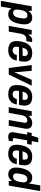

<svg xmlns="http://www.w3.org/2000/svg" viewBox="1691 -2476 945 4409"><g transform="rotate(90 2163.5 -271.5)"><path d="M-21 181 103 -527H209V-458H216Q242 -497 279.5 -518Q317 -539 362 -539Q412 -539 447 -519Q482 -499 500 -459.5Q518 -420 518 -361Q518 -339 516 -312.5Q514 -286 508 -256Q492 -164 461 -104.5Q430 -45 386.5 -16.5Q343 12 289 12Q256 12 230 4Q204 -4 186 -20Q168 -36 158 -58H152L110 181ZM252 -101Q286 -101 308.5 -116.5Q331 -132 346 -163.5Q361 -195 370 -244Q376 -275 379 -294.5Q382 -314 383 -326Q384 -338 384 -347Q384 -375 376 -392.5Q368 -410 352 -419Q336 -428 310 -428Q278 -428 254 -411Q230 -394 214.5 -361Q199 -328 191 -281Q186 -253 183 -235.5Q180 -218 179.5 -207Q179 -196 179 -188Q179 -160 186.5 -140.5Q194 -121 210.5 -111Q227 -101 252 -101Z M554 0 647 -527H752V-448H757Q772 -475 789.5 -495Q807 -515 829.5 -527Q852 -539 880 -539Q895 -539 906.5 -536.5Q918 -534 925 -531L904 -404H862Q835 -404 813.5 -395.5Q792 -387 775.5 -370Q759 -353 748 -326.5Q737 -300 731 -265L685 0Z M1114 12Q1044 12 997 -8Q950 -28 926 -70.5Q902 -113 902 -178Q902 -204 905 -231.5Q908 -259 913 -287Q928 -367 961 -423Q994 -479 1047 -509Q1100 -539 1176 -539Q1241 -539 1285.5 -519.5Q1330 -500 1352.5 -460.5Q1375 -421 1375 -361Q1375 -338 1371.5 -308Q1368 -278 1359 -235H1039Q1036 -217 1034 -201.5Q1032 -186 1032 -174Q1032 -145 1041 -126Q1050 -107 1068.5 -98Q1087 -89 1116 -89Q1137 -89 1154.5 -94.5Q1172 -100 1185 -112Q1198 -124 1207.5 -142Q1217 -160 1221 -185H1350Q1342 -136 1322 -98.5Q1302 -61 1271.5 -37Q1241 -13 1201.5 -0.5Q1162 12 1114 12ZM1054 -318H1239Q1242 -333 1243 -345Q1244 -357 1244 -366Q1244 -392 1236 -407.5Q1228 -423 1212 -430.5Q1196 -438 1174 -438Q1142 -438 1118.5 -424.5Q1095 -411 1079.5 -384Q1064 -357 1054 -318Z M1520 0 1452 -527H1585L1607 -286Q1609 -270 1611 -244Q1613 -218 1615 -190Q1617 -162 1618 -137H1624Q1632 -156 1642.5 -183Q1653 -210 1664.5 -238Q1676 -266 1685 -286L1792 -527H1927L1671 0Z M2123 12Q2053 12 2006 -8Q1959 -28 1935 -70.5Q1911 -113 1911 -178Q1911 -204 1914 -231.5Q1917 -259 1922 -287Q1937 -367 1970 -423Q2003 -479 2056 -509Q2109 -539 2185 -539Q2250 -539 2294.5 -519.5Q2339 -500 2361.5 -460.5Q2384 -421 2384 -361Q2384 -338 2380.5 -308Q2377 -278 2368 -235H2048Q2045 -217 2043 -201.5Q2041 -186 2041 -174Q2041 -145 2050 -126Q2059 -107 2077.5 -98Q2096 -89 2125 -89Q2146 -89 2163.5 -94.5Q2181 -100 2194 -112Q2207 -124 2216.5 -142Q2226 -160 2230 -185H2359Q2351 -136 2331 -98.5Q2311 -61 2280.5 -37Q2250 -13 2210.5 -0.5Q2171 12 2123 12ZM2063 -318H2248Q2251 -333 2252 -345Q2253 -357 2253 -366Q2253 -392 2245 -407.5Q2237 -423 2221 -430.5Q2205 -438 2183 -438Q2151 -438 2127.5 -424.5Q2104 -411 2088.5 -384Q2073 -357 2063 -318Z M2420 0 2512 -527H2620V-457H2626Q2644 -482 2669 -500.5Q2694 -519 2722.5 -529Q2751 -539 2782 -539Q2823 -539 2853 -526Q2883 -513 2899.5 -486.5Q2916 -460 2916 -419Q2916 -404 2914 -387.5Q2912 -371 2909 -353L2846 0H2715L2774 -334Q2776 -344 2777.5 -353Q2779 -362 2779 -371Q2779 -390 2772.5 -401.5Q2766 -413 2754 -419Q2742 -425 2724 -425Q2703 -425 2683 -416.5Q2663 -408 2647 -391Q2631 -374 2619.5 -349.5Q2608 -325 2603 -294L2551 0Z M3102 12Q3063 12 3039.5 0Q3016 -12 3005.5 -33.5Q2995 -55 2995 -84Q2995 -93 2996.5 -104Q2998 -115 3000 -128L3051 -423H2994L3012 -527H3073L3124 -678H3227L3200 -527H3283L3265 -423H3182L3134 -149Q3133 -145 3131.5 -135.5Q3130 -126 3130 -123Q3130 -109 3138 -101Q3146 -93 3164 -93H3207L3191 -4Q3179 0 3163.5 4Q3148 8 3132 10Q3116 12 3102 12Z M3495 12Q3425 12 3378 -8Q3331 -28 3307 -70.5Q3283 -113 3283 -178Q3283 -204 3286 -231.5Q3289 -259 3294 -287Q3309 -367 3342 -423Q3375 -479 3428 -509Q3481 -539 3557 -539Q3622 -539 3666.5 -519.5Q3711 -500 3733.5 -460.5Q3756 -421 3756 -361Q3756 -338 3752.5 -308Q3749 -278 3740 -235H3420Q3417 -217 3415 -201.5Q3413 -186 3413 -174Q3413 -145 3422 -126Q3431 -107 3449.5 -98Q3468 -89 3497 -89Q3518 -89 3535.5 -94.5Q3553 -100 3566 -112Q3579 -124 3588.5 -142Q3598 -160 3602 -185H3731Q3723 -136 3703 -98.5Q3683 -61 3652.5 -37Q3622 -13 3582.5 -0.5Q3543 12 3495 12ZM3435 -318H3620Q3623 -333 3624 -345Q3625 -357 3625 -366Q3625 -392 3617 -407.5Q3609 -423 3593 -430.5Q3577 -438 3555 -438Q3523 -438 3499.5 -424.5Q3476 -411 3460.5 -384Q3445 -357 3435 -318Z M3962 12Q3913 12 3878 -8.5Q3843 -29 3824.5 -68.5Q3806 -108 3806 -165Q3807 -186 3809 -209Q3811 -232 3814 -258Q3825 -325 3845 -377Q3865 -429 3892.5 -465Q3920 -501 3955.5 -520Q3991 -539 4035 -539Q4069 -539 4094.5 -531Q4120 -523 4138.5 -507Q4157 -491 4167 -468H4173L4217 -724H4348L4221 0H4116V-69H4109Q4083 -30 4045.5 -9Q4008 12 3962 12ZM4015 -99Q4047 -99 4070.5 -116Q4094 -133 4110 -166Q4126 -199 4134 -246Q4139 -274 4141.5 -291Q4144 -308 4145 -318.5Q4146 -329 4146 -338Q4146 -367 4138 -386.5Q4130 -406 4113.5 -416Q4097 -426 4072 -426Q4038 -426 4015.5 -410.5Q3993 -395 3978.5 -363.5Q3964 -332 3954 -283Q3949 -252 3946 -232.5Q3943 -213 3942 -201Q3941 -189 3941 -180Q3941 -139 3958.5 -119Q3976 -99 4015 -99Z"/></g></svg>

Font: Archivo SemiCondensed
Style: Bold Italic
Weight: 700
Width: 4
Italic angle: -10°
Designer: Hector Gatti
Foundry: Omnibus-Type
Version: Version 2.001